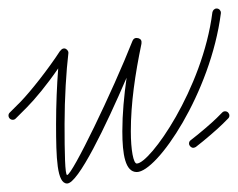

<svg xmlns="http://www.w3.org/2000/svg" viewBox="-30 -383 560 452"><path d="M128 49C154 49 219 -86 268 -200C262 -157 258 -115 258 -74C258 -19 265 22 292 22C340 22 466 -164 490 -352V-353C490 -358 486 -363 480 -363C475 -363 471 -359 470 -354C447 -173 323 2 292 2C284 2 278 -30 278 -74C278 -140 288 -208 303 -280C304 -287 302 -291 296 -293H295C289 -295 284 -292 282 -287C235 -168 140 29 128 29C123 29 122 -23 122 -91C122 -152 126 -216 131 -258C131 -258 131 -258 131 -259C131 -264 126 -269 121 -269C118 -269 114 -267 113 -264H112C82 -218 42 -168 19 -144L-7 -118C-9 -116 -10 -114 -10 -111C-10 -106 -6 -101 0 -101C3 -101 5 -102 7 -104L33 -130C52 -149 81 -184 107 -222C104 -183 102 -136 102 -91C102 -11 104 49 128 49ZM425 -35C427 -35 429 -36 431 -37C452 -53 483 -80 494 -91L507 -104C509 -106 510 -108 510 -111C510 -116 506 -121 500 -121C497 -121 495 -120 493 -118L480 -105C469 -94 440 -69 419 -53C416 -51 415 -48 415 -45C415 -40 420 -35 425 -35Z"/></svg>

Font: Mistral SingleLine Outline
Style: Regular
Weight: 300
Designer: François Chastanet, Élisa Garzelli, Anais Alves, Morgane Autin
Foundry: institut supérieur des arts et du design Toulouse / isdaT
Version: Version 1.000;Glyphs 3.3 (3337)